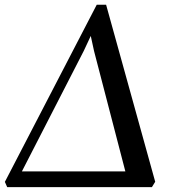

<svg xmlns="http://www.w3.org/2000/svg" viewBox="-34 -768 704 788"><path d="M-4.5 0 -14 -21.5 363 -748.5H401.5L603 -22L589.5 0ZM338.5 -620.5 310 -559.5 33 -20 30 -64.5H517.5L490.5 -26L352 -558.5Z"/></svg>

Font: Merriweather 120pt
Style: Italic
Weight: 400
Italic angle: -7.8°
Version: Version 2.101